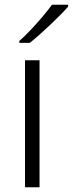

<svg xmlns="http://www.w3.org/2000/svg" viewBox="-20 -786 306 806"><path d="M146 0H85V-533H146ZM266 -758Q252 -742 232.5 -722.5Q213 -703 191 -682Q169 -661 147 -641.5Q125 -622 105 -606H61V-614Q83 -633 109 -660.5Q135 -688 159 -716.5Q183 -745 198 -766H266Z"/></svg>

Font: Noto Sans Hebrew Thin Light
Style: Regular
Weight: 300
Version: Version 3.001